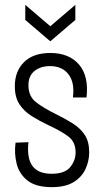

<svg xmlns="http://www.w3.org/2000/svg" viewBox="-20 -758 427 790"><path d="M193 12Q128 12 93.5 -15Q59 -42 48.5 -84.5Q38 -127 44 -171L97 -173Q90 -106 114 -74.5Q138 -43 192 -43Q246 -43 268.5 -70Q291 -97 291 -131Q291 -173 263 -195Q235 -217 181 -242Q143 -260 111 -280Q79 -300 60 -329Q41 -358 41 -403Q41 -465 79 -502.5Q117 -540 187 -540Q264 -540 305 -492.5Q346 -445 336 -357H280Q288 -418 262 -452Q236 -486 186 -486Q147 -486 122 -466Q97 -446 97 -407Q97 -361 129.5 -336.5Q162 -312 209 -289Q248 -270 279.5 -250Q311 -230 329 -202.5Q347 -175 347 -131Q347 -95 331.5 -62Q316 -29 282.5 -8.5Q249 12 193 12ZM84 -738 187 -650 290 -738V-676L187 -588L84 -676Z"/></svg>

Font: Bricolage Grotesque 10pt Condensed ExtraLight
Style: Regular
Weight: 200
Width: 3
Designer: Mathieu Triay
Foundry: Atelier Triay
Version: Version 1.000; ttfautohint (v1.8.4.7-5d5b);gftools[0.9.32]